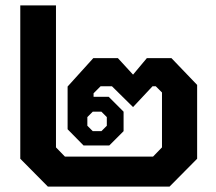

<svg xmlns="http://www.w3.org/2000/svg" viewBox="-20 -690 799 710"><path d="M55 -103V-670H187V-145L220 -111H546L579 -145V-348L556 -371H544L472 -294L394 -371H352L326 -345V-332H382L437 -277V-205L384 -152H289L230 -212V-370L325 -475H416L472 -414L523 -475H614L709 -376V-103L607 0H157ZM355 -205 375 -225V-257L355 -277H323L303 -257V-225L323 -205Z"/></svg>

Font: Chakra Petch
Style: Bold
Weight: 700
Designer: Katatrad Aksorn Co.,Ltd.
Foundry: Cadson Demak Co.,Ltd.
Version: Version 1.000; ttfautohint (v1.6)